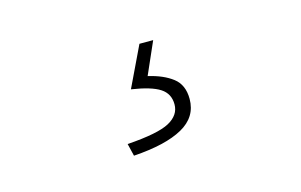

<svg xmlns="http://www.w3.org/2000/svg" viewBox="-46 -98 677 432"><g transform="rotate(-15 293.0 118.0)"><path d="M215 209Q287 204 313.5 189.5Q340 175 340 150Q340 125 320 112Q300 99 254 92L299 -2H331L298 73Q333 81 354.5 97.5Q376 114 376 147Q376 189 336.5 211Q297 233 222 238Z"/></g></svg>

Font: Kinto Sans Thin
Style: Regular
Weight: 100
Designer: Authors: Ryoko NISHIZUKA  (kana & ideographs); Paul D. Hunt (Latin, Greek & Cyrillic); Wenlong ZHANG  (bopomofo); Sandol
Foundry: Adobe Systems Incorporated, ookami Inc.
Version: Version 0.001